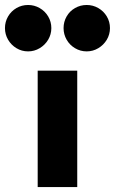

<svg xmlns="http://www.w3.org/2000/svg" viewBox="-90 -762 468 782"><path d="M63.5 -474.1H224.6V0H63.5ZM168.9 -647.5Q168.9 -673.3 181.4 -695.1Q193.8 -716.8 215.6 -729.2Q237.3 -741.7 263.2 -741.7Q288.6 -741.7 310.3 -729.2Q332 -716.8 345 -695.1Q357.9 -673.3 357.9 -647.5Q357.9 -622.1 345 -600.3Q332 -578.6 310.3 -565.7Q288.6 -552.7 263.2 -552.7Q237.3 -552.7 215.6 -565.7Q193.8 -578.6 181.4 -600.3Q168.9 -622.1 168.9 -647.5ZM24.4 -741.7Q49.8 -741.7 71.5 -729.2Q93.3 -716.8 106.2 -695.1Q119.1 -673.3 119.1 -647.5Q119.1 -622.1 106.2 -600.3Q93.3 -578.6 71.5 -565.7Q49.8 -552.7 24.4 -552.7Q-1.5 -552.7 -22.9 -565.7Q-44.4 -578.6 -57.1 -600.3Q-69.8 -622.1 -69.8 -647.5Q-69.8 -673.3 -57.1 -695.1Q-44.4 -716.8 -22.9 -729.2Q-1.5 -741.7 24.4 -741.7Z"/></svg>

Font: Glacial Indifference
Style: Bold
Weight: 700
Designer: Alfredo Marco Pradil
Foundry: Alfredo Marco Pradil
Version: Version 1.312